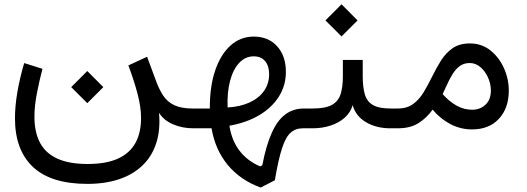

<svg xmlns="http://www.w3.org/2000/svg" viewBox="-20 -582 2391 871"><path d="M303 -186.8 376 -114 448.7 -186.8 376 -259.8ZM89.8 -295.9Q69.6 -227.3 58.7 -163.6Q47.9 -99.9 47.9 -44.9Q47.9 98.6 129.6 175.4Q211.4 252.2 376.5 252.2Q456.5 252.2 519.7 231.2Q582.8 210.2 625.7 169.3Q668.7 128.4 688.5 68.2Q708.3 8.1 701.4 -70.3Q722.9 -36.1 764.9 -18.1Q806.9 0 856.4 0H856.9V-89.6H856.4Q802.7 -89.6 770.6 -104.9Q738.5 -120.1 719.4 -149.7Q700.2 -179.2 685.3 -221.9L647.2 -324.5L562.3 -285.2Q588.1 -216.8 604 -156.4Q619.9 -95.9 619.9 -46.6Q619.9 19.8 594.4 66.4Q568.8 113 515.3 137.5Q461.7 161.9 377.4 161.9Q293.7 161.9 240.2 137.6Q186.8 113.3 161.5 65.6Q136.2 17.8 136.2 -52.2Q136.2 -100.8 147.1 -157.3Q158 -213.9 172.6 -269.8Z M1131.1 -416Q1070.3 -416 1025.3 -375.1Q980.2 -334.2 955.7 -261Q931.2 -187.7 931.9 -89.8H856.9Q849.1 -89.8 845.5 -79.2Q841.8 -68.6 841.8 -45.2Q841.8 -21.7 845.5 -10.9Q849.1 0 856.9 0H939.7Q956.1 97.4 1013.5 166.6Q1071 235.8 1162.6 268.8L1226.8 235.8Q1242.4 143.6 1258.8 92.4Q1275.1 41.3 1297.7 20.6Q1320.3 0 1354 0H1375V-89.8H1358.6Q1311 -89.8 1275 -63.5Q1239 -37.1 1213.3 19.7Q1187.5 76.4 1169.9 167.7L1160.4 172.9Q1102.1 148.2 1066.4 101.6Q1030.8 54.9 1020.8 -11.7Q1099.1 -25.6 1156.6 -59.9Q1214.1 -94.2 1245.5 -144.5Q1276.9 -194.8 1276.9 -255.9Q1276.9 -328.4 1237.1 -372.2Q1197.3 -416 1131.1 -416ZM1012.5 -94.5Q1009.8 -162.8 1023.7 -215.2Q1037.6 -267.6 1065.4 -297Q1093.3 -326.4 1131.1 -326.4Q1164.1 -326.4 1182.5 -304.8Q1200.9 -283.2 1200.9 -244.9Q1200.9 -202.4 1177.7 -169.6Q1154.5 -136.7 1112.2 -117.2Q1069.8 -97.7 1012.5 -94.5Z M1625.5 -237.1V-310.1H1535.4V-237.1Q1535.4 -188 1525.3 -155.3Q1515.1 -122.6 1485.8 -106.2Q1456.5 -89.8 1398.9 -89.8H1375Q1366.7 -89.8 1363.3 -80.2Q1359.9 -70.6 1359.9 -44.9Q1359.9 -19.3 1363.3 -9.6Q1366.7 0 1375 0H1398.9Q1441.2 0 1478.8 -12.1Q1516.4 -24.2 1543.2 -47.7Q1570.1 -71.3 1579.8 -105Q1594.2 -54.4 1641.1 -27.2Q1688 0 1750 0H1784.9V-89.8H1751.5Q1698.2 -89.8 1671.1 -106Q1644 -122.1 1634.8 -154.9Q1625.5 -187.7 1625.5 -237.1ZM1456.3 -489.5 1529.3 -416.7 1602.1 -489.5 1529.3 -562.5Z M1784.7 -89.8Q1776.4 -89.8 1772.9 -80.2Q1769.5 -70.6 1769.5 -44.9Q1769.5 -19.3 1772.9 -9.6Q1776.4 0 1784.7 0Q1841.8 0 1879 -23.8Q1916.3 -47.6 1942.6 -84.7Q1976.8 -43.5 2022.9 -19.2Q2069.1 5.1 2121.3 5.1Q2198.5 5.1 2243.3 -43.1Q2288.1 -91.3 2288.1 -170.7Q2288.1 -223.9 2266.1 -272.9Q2244.1 -322 2204.5 -353.5Q2164.8 -385 2112.1 -385Q2063.7 -385 2032.5 -362.9Q2001.2 -340.8 1979.6 -305.8Q1958 -270.8 1938.7 -231.4Q1921.4 -195.8 1901.7 -163.3Q1882.1 -130.9 1854.5 -110.4Q1826.9 -89.8 1784.7 -89.8ZM1988 -155 2003.2 -188Q2018.1 -221.9 2033.2 -246.1Q2048.3 -270.3 2067 -283.2Q2085.7 -296.1 2110.8 -296.1Q2137.5 -296.1 2159.2 -277.7Q2180.9 -259.3 2193.8 -230.6Q2206.8 -201.9 2206.8 -170.9Q2206.8 -130.1 2182.5 -107.2Q2158.2 -84.2 2121.8 -84.2Q2085.2 -84.2 2052 -102.4Q2018.8 -120.6 1988 -155Z"/></svg>

Font: Estedad-FD-VF Thin
Style: Regular
Weight: 100
Designer: Amin Abedi
Version: Version 5.0